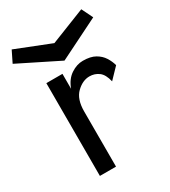

<svg xmlns="http://www.w3.org/2000/svg" viewBox="-190 -761 748 846"><g transform="rotate(-30 184.0 -338.5)"><path d="M65 0V-472H147V-396Q162 -437 192 -457Q222 -477 253 -477Q292 -477 315.5 -463.5Q339 -450 352 -429.5Q365 -409 371 -387L320 -334Q311 -373 290.5 -388Q270 -403 244 -403Q209 -403 178 -373Q147 -343 147 -281V0ZM184 -518 -21 -620 7 -677 184 -607 361 -677 389 -620Z"/></g></svg>

Font: Lil Grotesk Medium
Style: Regular
Weight: 500
Designer: Bastien Sozeau
Foundry: NBR — Bastien Sozeau
Version: Version 3.003; ttfautohint (v1.8.4.7-5d5b);gftools[0.9.33]